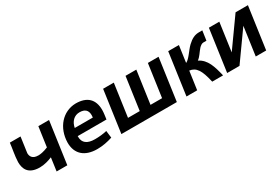

<svg xmlns="http://www.w3.org/2000/svg" viewBox="38 -1197 2771 1913"><g transform="rotate(-30 1423.5 -241.0)"><path d="M213 -118C266 -118 319 -135 357 -151L336 0H459L527 -482H404L372 -256C319 -234 281 -229 260 -229C187 -229 174 -272 174 -304L199 -482H76C68 -411 53 -349 50 -272C50 -200 76 -118 213 -118Z M919 -312C919 -304 918 -295 917 -285H709C722 -353 766 -397 827 -397C887 -397 919 -370 919 -312ZM574 -193C574 -65 655 10 800 10C860 10 918 -1 976 -20L966 -102C924 -92 878 -87 829 -87C740 -87 694 -122 694 -192V-200H1025C1029 -232 1036 -270 1036 -304C1036 -425 970 -492 838 -492C687 -489 577 -363 574 -193Z M1354 -107H1219L1272 -482H1149L1081 0H1719L1787 -482H1664L1611 -107H1478L1531 -482H1407Z M2259 -492C2208 -492 2170 -472 2125 -430C2078 -385 2039 -312 1994 -291L2021 -482H1898L1830 0H1953L1983 -210C2058 -200 2094 -145 2126 0H2251C2223 -116 2196 -209 2107 -253C2145 -281 2159 -314 2193 -352C2205 -365 2225 -382 2244 -382H2280L2296 -492Z M2366 -482 2298 0H2440L2673 -327L2627 0H2747L2815 -482H2673L2440 -155L2486 -482Z"/></g></svg>

Font: Cantarell
Style: BoldOblique
Weight: 700
Italic angle: -8°
Designer: Dave Crossland
Version: Version 0.024